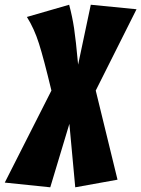

<svg xmlns="http://www.w3.org/2000/svg" viewBox="-112 -568 599 814"><path d="M466.8 -528.8 293.9 -184.1 386.2 193.8 207 226.1 182.1 -43 101.1 226.1 -91.8 206.1 106 -184.1Q73.7 -318.8 53.2 -383.3Q32.7 -447.8 2 -496.1L181.2 -547.9Q194.8 -496.6 202.1 -448Q209.5 -399.4 219.2 -293.9L272.9 -547.9Z"/></svg>

Font: Fira Sans Compressed Heavy
Style: Italic
Weight: 900
Width: 3
Italic angle: -8°
Designer: Carrois Corporate & Edenspiekermann AG
Foundry: Carrois Corporate GbR & Edenspiekermann AG
Version: Version 4.203;PS 004.203;hotconv 1.0.88;makeotf.lib2.5.64775